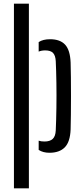

<svg xmlns="http://www.w3.org/2000/svg" viewBox="-20 -820 449 1040"><path d="M55.5 200V-800H136.5V200ZM189.5 -58Q202 -53.5 221 -53.5Q250.5 -53.5 265.5 -67.5Q280.5 -81.5 282 -113.5Q284.5 -167 285.5 -235.2Q286.5 -303.5 285.5 -370.8Q284.5 -438 282 -488.5Q280.5 -519 267.5 -533Q254.5 -547 224.5 -547Q205 -547 189.5 -540.5V-592Q212.5 -607.5 251.5 -607.5Q305.5 -607.5 332.8 -578Q360 -548.5 362.5 -481Q363.5 -450.5 364 -402.2Q364.5 -354 364.5 -300.5Q364.5 -247 364 -198.8Q363.5 -150.5 362.5 -119Q360 -51.5 331 -22Q302 7.5 248 7.5Q213 7.5 189.5 -8Z"/></svg>

Font: Big Shoulders Stencil Text
Style: Regular
Weight: 400
Designer: Patric King
Foundry: XO Type Co
Version: Version 1.000